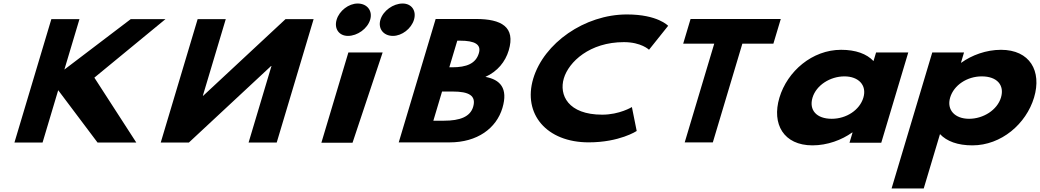

<svg xmlns="http://www.w3.org/2000/svg" viewBox="-20 -811 5909 1091"><path d="M754.6 -0.9 516.2 -369.8 920.1 -702.1H722.6L345.8 -415.7L431.5 -702.1H271.7L62 -0.9H221.8L310.7 -298.4L534.4 -0.9Z M1522.6 -436.1H1520.6L1053.1 -0.9H893.3L1103 -702.1H1262.8L1132.6 -266.9H1134.7L1602.2 -702.1H1762L1552.3 -0.9H1392.5Z M2012.3 -791C1961.3 -791 1908.1 -750 1892.8 -699C1877.6 -648 1906.3 -607 1957.3 -607C2010.8 -607 2068.2 -648 2083.4 -699C2098.7 -750 2065.8 -791 2012.3 -791ZM2267.9 -791C2214.3 -791 2157 -750 2141.7 -699C2126.5 -648 2159.3 -607 2212.8 -607C2263.8 -607 2317.1 -648 2332.4 -699C2347.6 -750 2318.9 -791 2267.9 -791ZM1959.6 -513H2154.3L1983.2 0H1806.2Z M2455.5 -703.1 2245.7 -1.9H2534.1C2692.3 -1.9 2800.3 -81.8 2834.9 -197.4C2868.7 -310.4 2821.2 -358.9 2738.2 -374.2C2806.8 -404.8 2851.4 -460 2870.7 -524.6C2910.6 -658.1 2828.9 -703.1 2685.2 -703.1ZM2533.1 -428.6 2578.4 -579.9H2593.8C2678.2 -579.9 2716 -558.6 2701 -508.5C2683.5 -449.8 2631.9 -428.6 2548.6 -428.6ZM2442.4 -125.1 2491.9 -290.9H2552.6C2644.2 -290.9 2687.7 -267.9 2668.4 -203.3C2651.8 -148.1 2594.6 -125.1 2503 -125.1Z M3401.9 -159.4C3207.5 -159.4 3155.7 -271.6 3183.9 -365.9C3211.9 -459.4 3330.8 -571.6 3525.2 -571.6C3623.9 -571.6 3667.9 -528.3 3667.9 -528.3L3776.6 -664.3C3776.6 -664.3 3717.7 -728.9 3542.4 -728.9C3301.7 -728.9 3070.3 -565.7 3010 -364.2C2950 -163.6 3085.4 -2.1 3325 -2.1C3500.4 -2.1 3597.9 -66.7 3597.9 -66.7L3570.6 -202.7C3570.6 -202.7 3500.6 -159.4 3401.9 -159.4Z M3862.1 -562.9H4038.5L3870.7 -1.9H4030.5L4198.3 -562.9H4374.6L4416.6 -703.1H3904Z M4408.9 -256C4364.1 -106 4432.9 15 4596.9 15C4681.6 15 4763.5 -16 4822.1 -58H4824.5L4807.1 0H4987.6L5141.1 -513H4958.2L4943.5 -464C4904.9 -505 4842.9 -528 4759.4 -528C4595.3 -528 4453.8 -406 4408.9 -256ZM4596.9 -256C4618.2 -327 4697.3 -377 4778.3 -377C4858.2 -377 4907.1 -327 4885.9 -256C4865 -186 4789.7 -136 4706.2 -136C4619.1 -136 4576 -186 4596.9 -256Z M5855.9 -257C5900.8 -407 5832 -528 5667.9 -528C5583.2 -528 5501.3 -497 5442.8 -455H5440.6L5457.9 -513H5277.4L5046.2 260H5228.9L5321.3 -49C5359.9 -8 5422 15 5505.5 15C5669.5 15 5811 -107 5855.9 -257ZM5667.9 -257C5646.7 -186 5567.6 -136 5486.5 -136C5406.6 -136 5357.9 -186 5379.1 -257C5400.1 -327 5475.1 -377 5558.6 -377C5645.7 -377 5688.8 -327 5667.9 -257Z"/></svg>

Font: Hussar
Style: BdSuprExtOblThree
Weight: 700
Foundry: Cannot Into Space Fonts
Version: Version 2.00